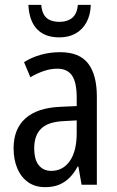

<svg xmlns="http://www.w3.org/2000/svg" viewBox="-20 -761 484 791"><path d="M228 -546Q307 -546 343 -499.5Q379 -453 379 -363V0H316L303 -75H300Q284 -46 265 -27.5Q246 -9 222 0.5Q198 10 166 10Q124 10 95 -11Q66 -32 51 -68Q36 -104 36 -150Q36 -230 85 -273.5Q134 -317 229 -321L296 -324V-359Q296 -422 276.5 -450Q257 -478 217 -478Q189 -478 162 -469Q135 -460 105 -443L79 -505Q111 -525 148.5 -535.5Q186 -546 228 -546ZM242 -262Q178 -259 149.5 -231Q121 -203 121 -151Q121 -103 140 -80Q159 -57 191 -57Q239 -57 267.5 -97.5Q296 -138 296 -213V-265ZM354 -741Q353 -700 336.5 -669.5Q320 -639 291.5 -623Q263 -607 224 -607Q165 -607 132.5 -641Q100 -675 97 -741H150Q152 -716 161 -700.5Q170 -685 186.5 -678Q203 -671 225 -671Q257 -671 277 -687Q297 -703 301 -741Z"/></svg>

Font: Noto Sans Display Condensed
Style: Regular
Weight: 400
Width: 3
Designer: Monotype Design Team
Foundry: Monotype Imaging Inc.
Version: Version 2.003